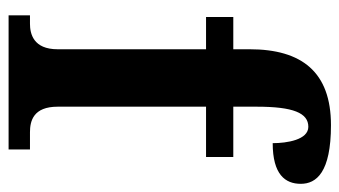

<svg xmlns="http://www.w3.org/2000/svg" viewBox="-196 -614 809 458"><g transform="rotate(90 209.0 -384.5)"><path d="M16 0H336V-51H295C268 -51 234 -59 234 -117V-471H354V-536H234V-592C234 -679 249 -715 282 -715C313 -715 321 -664 321 -630C396 -630 418 -660 418 -697C418 -734 391 -769 278 -769C151 -769 97 -699 97 -575V-536H20V-471H97V-117C97 -59 60 -51 36 -51H16Z"/></g></svg>

Font: Noto Serif Condensed
Style: Bold
Weight: 700
Width: 3
Designer: Monotype Design Team
Foundry: Monotype Imaging Inc.
Version: Version 2.015